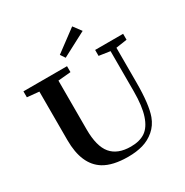

<svg xmlns="http://www.w3.org/2000/svg" viewBox="-195 -1019 1147 1190"><g transform="rotate(-30 378.5 -424.0)"><path d="M353 -712.4 330.6 -746.1 484.9 -860.8 527.3 -804.2ZM383.3 13.2Q273.4 13.2 210.4 -25.4Q106.9 -89.4 106.9 -265.1V-612.3L22 -620.6V-663.1H334V-620.6L243.2 -612.3V-262.7Q243.2 -142.1 288.8 -87.6Q334.5 -33.2 428.7 -33.2Q492.2 -33.2 532 -60.3Q571.8 -87.4 593 -151.6Q614.3 -215.8 614.3 -321.3V-608.9L535.2 -620.6V-663.1H735.4V-620.6L656.2 -608.9V-360.4Q656.2 -202.6 628.9 -127.9Q610.4 -78.1 572.8 -45.9Q535.2 -13.7 488.5 -0.2Q441.9 13.2 383.3 13.2Z"/></g></svg>

Font: Elstob 6pt SemiBold
Style: Regular
Weight: 600
Designer: Peter S. Baker
Version: Version 1.015